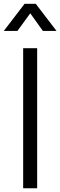

<svg xmlns="http://www.w3.org/2000/svg" viewBox="-36 -1008 322 1028"><path d="M163 0H88V-750H163ZM-15.8 -842.2 95.5 -987.5H155.5L266.8 -842.2H193.8L126 -936.8L57.2 -842.2Z"/></svg>

Font: Mohave Light
Style: Regular
Weight: 300
Designer: Gumpita Rahayu
Foundry: Tokotype
Version: Version 2.003